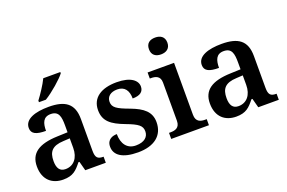

<svg xmlns="http://www.w3.org/2000/svg" viewBox="-99 -1108 2181 1459"><g transform="rotate(-20 992.0 -378.0)"><path d="M229 -619V-606H285C345 -642 435 -721 460 -756V-766H322C301 -721 258 -657 229 -619ZM203 10C282 10 312 -21 355 -75H363L383 0H549V-49H546C501 -49 485 -65 485 -120V-377C485 -502 418 -548 285 -548C177 -548 89 -520 89 -448C89 -400 128 -383 205 -383C205 -445 220 -491 281 -491C346 -491 355 -443 355 -374V-317L272 -314C121 -309 47 -259 47 -152C47 -42 115 10 203 10ZM246 -59C201 -59 180 -89 180 -147C180 -222 210 -261 303 -265L355 -268V-191C355 -110 312 -59 246 -59Z M808 10C938 10 1017 -50 1017 -159C1017 -243 961 -286 866 -322C765 -359 734 -379 734 -425C734 -468 768 -494 820 -494C879 -494 908 -455 908 -389C970 -389 998 -413 998 -454C998 -502 949 -547 834 -547C711 -547 630 -496 630 -395C630 -306 684 -265 790 -225C886 -189 913 -167 913 -122C913 -78 880 -45 810 -45C739 -45 702 -98 702 -176C671 -176 621 -164 621 -103C621 -35 680 10 808 10Z M1226 -630C1267 -630 1301 -650 1301 -698C1301 -747 1267 -766 1226 -766C1184 -766 1152 -747 1152 -698C1152 -650 1184 -630 1226 -630ZM1078 0H1383V-49H1371C1336 -49 1296 -57 1296 -116V-536H1082V-487H1091C1125 -487 1166 -479 1166 -424V-115C1166 -57 1125 -49 1091 -49H1078Z M1602 10C1681 10 1711 -21 1754 -75H1762L1782 0H1948V-49H1945C1900 -49 1884 -65 1884 -120V-377C1884 -502 1817 -548 1684 -548C1576 -548 1488 -520 1488 -448C1488 -400 1527 -383 1604 -383C1604 -445 1619 -491 1680 -491C1745 -491 1754 -443 1754 -374V-317L1671 -314C1520 -309 1446 -259 1446 -152C1446 -42 1514 10 1602 10ZM1645 -59C1600 -59 1579 -89 1579 -147C1579 -222 1609 -261 1702 -265L1754 -268V-191C1754 -110 1711 -59 1645 -59Z"/></g></svg>

Font: Noto Serif Yezidi SemiBold
Style: Regular
Weight: 600
Designer: Dalton Maag Ltd
Foundry: Dalton Maag Ltd
Version: Version 1.001